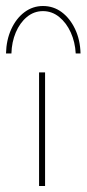

<svg xmlns="http://www.w3.org/2000/svg" viewBox="-36 -619 288 639"><path d="M94 -378H114V0H94ZM107 -599Q142 -599 169.5 -578.5Q197 -558 214 -522Q231 -486 232 -441H216Q214 -479 199.5 -511Q185 -543 161 -562.5Q137 -582 107 -582Q77 -582 53.5 -562.5Q30 -543 16.5 -511Q3 -479 2 -441H-16Q-15 -486 1.5 -522Q18 -558 45.5 -578.5Q73 -599 107 -599Z"/></svg>

Font: Josefin Sans Thin Thin
Style: Regular
Weight: 250
Version: Version 2.001